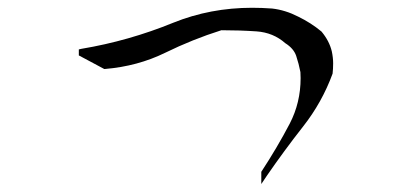

<svg xmlns="http://www.w3.org/2000/svg" viewBox="-20 -585 1040 484"><path d="M638.7 -151.9Q678.7 -212.9 710.4 -273.4Q737.8 -326.2 737.8 -388.2Q737.8 -396 737.3 -403.3Q733.4 -423.8 726.6 -444.3Q720.2 -462.9 699.2 -476.1Q668.9 -502.9 626.7 -505.9Q584.5 -508.8 538.1 -508.8Q465.3 -485.8 396.2 -451.9Q327.1 -418 244.6 -411.1H242.7L178.7 -445.3V-450.2V-460.4L185.1 -461.9Q304.7 -481.9 417 -527.8Q510.3 -565.4 615.7 -565.4Q640.1 -565.4 666 -563.5Q699.7 -559.6 731.9 -543Q764.2 -527.3 790.5 -505.4Q810.1 -481.9 816.4 -455.6Q819.8 -439.5 819.8 -425.5Q819.8 -411.6 818.4 -399.4Q792 -327.1 743.9 -265.9Q695.8 -204.6 652.8 -142.1L638.7 -121.1Z"/></svg>

Font: Bakudai
Style: Bold
Weight: 700
Version: Version 1.48